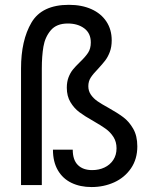

<svg xmlns="http://www.w3.org/2000/svg" viewBox="-20 -748 640 776"><path d="M194 -143H274Q274 -101.5 294.8 -81Q315.5 -60.5 352.5 -60.5Q380 -60.5 402.2 -71Q424.5 -81.5 437.8 -101.5Q451 -121.5 451 -148.5Q451 -175 438.5 -194.5Q426 -214 407.2 -227.5Q388.5 -241 357 -259Q321.5 -279 300.5 -294.8Q279.5 -310.5 264.8 -335Q250 -359.5 250 -393.5Q250 -417.5 257.2 -436Q264.5 -454.5 274.8 -467Q285 -479.5 302.5 -496.5Q325 -518 336 -534.8Q347 -551.5 347 -576.5Q347 -613.5 320.8 -633.2Q294.5 -653 254 -653Q208.5 -653 185.2 -625.5Q162 -598 155.5 -559.5Q149 -521 149 -471V0H65V-471Q65 -585 107.2 -656.8Q149.5 -728.5 258.5 -728.5Q310.5 -728.5 349.5 -711Q388.5 -693.5 410 -661Q431.5 -628.5 431.5 -585Q431.5 -558.5 423.8 -538Q416 -517.5 405 -503.2Q394 -489 376.5 -470Q356.5 -449.5 346.8 -434.5Q337 -419.5 337 -399.5Q337 -380 347.5 -365Q358 -350 373.8 -339Q389.5 -328 417 -313Q454.5 -292 478 -274.5Q501.5 -257 518.2 -228Q535 -199 535 -156.5Q535 -105 509.5 -67.8Q484 -30.5 441.8 -11.2Q399.5 8 350 8Q304 8 268.8 -9Q233.5 -26 213.8 -60Q194 -94 194 -143Z"/></svg>

Font: JuliaMono
Style: Regular
Weight: 400
Monospace: yes
Designer: cormullion
Foundry: corm
Version: Version 0.055; ttfautohint (v1.8.4)